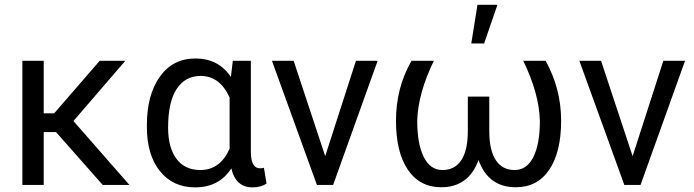

<svg xmlns="http://www.w3.org/2000/svg" viewBox="-20 -787 2954 817"><path d="M218.3 -225.1H166V0H75.2V-528.3H166V-304.7H210.4L404.3 -528.3H513.2L292.5 -272L530.8 0H417Z M1047.4 -528.3V-139.2Q1048.3 -70.8 1086.4 -70.8Q1095.7 -70.8 1103 -73.2L1114.3 -6.3Q1090.8 10.3 1054.7 10.3Q982.9 10.3 964.4 -70.3Q912.1 10.3 810.1 10.3Q716.3 10.3 660.6 -58.8Q605 -127.9 605 -247.1V-254.4Q605 -383.3 660.2 -460.7Q715.3 -538.1 811 -538.1Q910.2 -538.1 962.4 -459.5L970.7 -528.3ZM695.3 -244.1Q695.3 -158.7 731 -111.1Q766.6 -63.5 832.5 -63.5Q917 -63.5 957 -154.3V-372.1Q915.5 -463.9 833.5 -463.9Q768.1 -463.9 731.7 -408.4Q695.3 -353 695.3 -244.1Z M1363.8 -122.6 1494.6 -528.3H1586.9L1397.5 0H1328.6L1137.2 -528.3H1229.5Z M1826.2 -528.3Q1758.8 -390.1 1755.4 -273.4Q1755.4 -174.3 1783.2 -118.9Q1811 -63.5 1862.8 -63.5Q1915.5 -63.5 1943.1 -105.7Q1970.7 -147.9 1970.7 -229V-376H2062V-226.6Q2062.5 -146.5 2090.1 -105Q2117.7 -63.5 2169.9 -63.5Q2221.7 -63.5 2249.5 -118.7Q2277.3 -173.8 2277.3 -273.4Q2273.9 -390.1 2206.5 -528.3H2301.8Q2367.7 -409.2 2367.7 -273.4Q2367.7 -139.2 2317.1 -64.7Q2266.6 9.8 2174.8 9.8Q2057.6 9.8 2016.1 -106.4Q1996.1 -49.3 1956.1 -19.8Q1916 9.8 1857.9 9.8Q1766.1 9.8 1715.6 -64.7Q1665 -139.2 1665 -273.4Q1665 -413.6 1731 -528.3ZM2011.7 -766.6H2096.7L2040 -602.1H1985.4Z M2671.9 -122.6 2802.7 -528.3H2895L2705.6 0H2636.7L2445.3 -528.3H2537.6Z"/></svg>

Font: SteelSelectRoboto
Style: Roboto-Regular
Weight: 400
Designer: Google
Version: Version 2.137; 2017